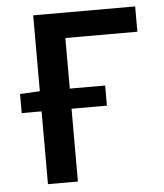

<svg xmlns="http://www.w3.org/2000/svg" viewBox="-49 -698 632 741"><g transform="rotate(-5 267.0 -327.0)"><path d="M107 0V-282H30V-356L107 -360V-654H502V-556H223V-360H360V-282H223V0Z"/></g></svg>

Font: Source Sans Pro SemiBold
Style: Regular
Weight: 600
Designer: Paul D. Hunt
Foundry: Adobe Systems Incorporated
Version: Version 2.045;hotconv 1.0.109;makeotfexe 2.5.65596